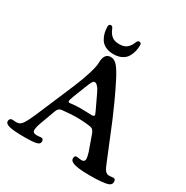

<svg xmlns="http://www.w3.org/2000/svg" viewBox="-203 -1071 1208 1249"><g transform="rotate(30 401.5 -446.0)"><path d="M379.4 -748.5Q344.7 -748.5 319.6 -761Q294.4 -773.4 281.5 -794.4Q268.6 -815.4 262.9 -837.9Q257.3 -860.4 257.3 -885.7Q257.3 -904.3 273.9 -904.3Q284.7 -904.3 292 -886.2Q303.2 -856.9 323.5 -840.3Q343.8 -823.7 379.4 -823.7Q415.5 -823.7 435.8 -840.3Q456.1 -856.9 467.3 -886.2Q474.1 -904.3 485.4 -904.3Q502 -904.3 502 -885.7Q502 -860.4 496.3 -837.9Q490.7 -815.4 477.8 -794.4Q464.8 -773.4 439.7 -761Q414.6 -748.5 379.4 -748.5ZM236.8 -236.3 196.8 -127.4Q181.6 -86.9 181.6 -64.5Q181.6 -43 209.5 -42Q215.8 -41.5 229.2 -43.2Q242.7 -44.9 247.1 -44.9Q262.7 -43.5 262.7 -22.5Q262.7 -3.9 236.1 2.2Q209.5 8.3 150.9 8.3Q74.2 8.3 38.6 0.5Q2.9 -7.3 2.9 -28.3Q2.9 -38.1 8.1 -44.2Q13.2 -50.3 21.5 -51.3Q25.9 -51.8 40.8 -50Q55.7 -48.3 63 -50.3Q78.6 -51.8 90.3 -63.7Q102.1 -75.7 117.9 -106.9Q133.8 -138.2 162.1 -206.1L262.7 -442.9Q290.5 -508.8 308.3 -567.1Q326.2 -625.5 326.2 -650.9Q326.2 -724.6 376.5 -724.6Q403.8 -724.6 426 -698.7Q448.2 -672.9 477.1 -616.7Q506.8 -559.1 538.6 -489.5Q570.3 -419.9 588.1 -377.4Q606 -335 641.6 -247.1Q677.2 -159.2 689 -131.3Q690.9 -127 695.6 -115.5Q700.2 -104 701.9 -99.9Q703.6 -95.7 707.5 -87.2Q711.4 -78.6 713.9 -75Q716.3 -71.3 720.2 -65.9Q724.1 -60.5 728 -57.9Q731.9 -55.2 736.3 -53.2Q742.7 -48.3 762.2 -50.8Q781.7 -53.2 784.7 -52.7Q799.8 -51.3 799.8 -30.3Q799.8 -8.8 776.4 -0.5Q739.7 11.7 639.6 11.7Q540 11.7 507.8 -5.9Q491.2 -14.6 491.2 -30.8Q491.2 -50.3 505.9 -51.8Q511.7 -51.8 526.1 -49.6Q540.5 -47.4 547.4 -47.9Q569.3 -48.3 569.3 -70.3Q569.3 -85 559.6 -116.7L519.5 -229.5Q513.7 -245.6 506.1 -254.4Q498.5 -263.2 484.4 -265.6Q438.5 -273.4 373 -273.4Q341.8 -273.4 273.4 -266.6Q258.8 -265.1 250.7 -258.3Q242.7 -251.5 236.8 -236.3ZM367.2 -336.9Q390.1 -336.9 420.7 -335.7Q451.2 -334.5 457 -334.5Q475.1 -334.5 475.1 -346.2Q475.1 -351.1 459.5 -383.3L415 -477.1Q406.7 -493.2 402.1 -501.5Q397.5 -509.8 387.2 -520.3Q377 -530.8 367.2 -530.8Q357.9 -530.8 351.6 -521Q345.2 -511.2 335.9 -488.3L293.5 -380.4Q281.7 -348.6 281.7 -341.3Q281.7 -336.9 283.7 -334.5Q285.6 -332 287.8 -331.8Q290 -331.5 294.9 -331.5Q296.9 -331.5 306.9 -332.8Q316.9 -334 333.3 -335.4Q349.6 -336.9 367.2 -336.9Z"/></g></svg>

Font: Cooper* Medium
Style: Regular
Weight: 500
Designer: Owen Earl
Foundry: indestructible type*
Version: Version 0.001